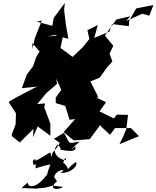

<svg xmlns="http://www.w3.org/2000/svg" viewBox="-20 -927 1059 1300"><path d="M385 40C346 113 332 90 330 140C316 84 337 103 221 162C222 139 198 160 203 170C206 222 229 147 220 213C270 197 321 184 321 188C294 253 302 262 294 260C249 327 174 360 167 309C112 356 129 350 122 346L223 350L284 344L338 330L407 338C373 365 297 356 369 298C350 301 356 251 345 285C342 220 452 209 389 243C462 250 515 188 493 170C402 234 471 234 413 177C396 189 432 111 425 158C385 156 318 106 370 52C400 77 388 93 387 86C487 107 496 88 490 64C438 107 474 69 520 32C443 40 461 64 413 -28L345 13ZM813 0 835 -52 847 -149 771 -151 751 -125 654 -173 698 -235 637 -264 644 -273 592 -376 655 -401 706 -472 741 -511 722 -564 747 -617 690 -686 768 -795 863 -817 833 -784 943 -834 991 -821 1019 -893 902 -870 855 -787 852 -750 739 -764 721 -713 618 -670 642 -757 572 -723 585 -663 542 -609 447 -518 464 -508 474 -540 390 -602 407 -687 305 -681 349 -690 424 -669 443 -664 426 -762 414 -861 419 -907 344 -806 334 -752 230 -780 263 -788 215 -666 201 -597 198 -636 248 -579 225 -540 204 -479 161 -421 128 -330 236 -341 217 -334 84 -264 41 -239V-232L88 -160L86 -86L60 -18V-6L114 38L207 -55L203 3L235 -71L321 -8V-90L280 -199L285 -227L232 -222L294 -297L366 -359L361 -394L395 -319L357 -266L358 -229L430 -207L420 -216L451 -116L489 -121L411 -33L479 24L588 15L659 -81L664 -71L725 -14L759 -60H867L921 -5L789 49Z"/></svg>

Font: Hussar Lance
Style: Italic
Weight: 700
Foundry: Cannot Into Space Fonts, PlusOne Fonts
Version: Version 2.27